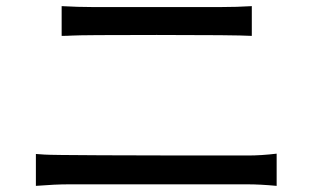

<svg xmlns="http://www.w3.org/2000/svg" viewBox="-20 -668 1040 626"><path d="M801 -551Q748 -554 491 -554Q247 -554 214 -552Q199 -551 181 -551V-648Q235 -645 282 -645H700Q752 -645 801 -648ZM882 -62Q828 -67 788 -67H204Q160 -67 97 -62V-166L125 -164Q164 -161 788 -161Q832 -161 882 -167Z"/></svg>

Font: LXGW 975 Gothic SC
Style: Regular
Weight: 400
Version: Version 2.01;February 25, 2021